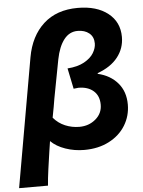

<svg xmlns="http://www.w3.org/2000/svg" viewBox="-89 -830 801 1073"><g transform="rotate(-5 311.5 -293.5)"><path d="M388 -781Q494 -781 557 -731.5Q620 -682 620 -598Q620 -534 581 -484.5Q542 -435 467 -408L468 -404Q537 -388 578.5 -340Q620 -292 620 -219Q620 -155 587.5 -102Q555 -49 495 -18Q435 13 356 13Q301 13 250.5 -4.5Q200 -22 169 -53L160 6Q153 53 146 103.5Q139 154 136 194H-26L101 -529Q122 -647 195.5 -714Q269 -781 388 -781ZM469 -231Q469 -281 437.5 -308.5Q406 -336 353 -336Q346 -336 326 -333L302 -449Q359 -453 396 -473.5Q433 -494 449.5 -521.5Q466 -549 466 -575Q466 -612 441 -632.5Q416 -653 376 -653Q330 -653 299.5 -614Q269 -575 255 -504L214 -288Q208 -249 195 -182Q222 -150 260 -134Q298 -118 340 -118Q393 -118 431 -150Q469 -182 469 -231Z"/></g></svg>

Font: Nebula Sans Bold
Style: Regular
Weight: 700
Italic angle: -9°
Designer: Paul D. Hunt for Adobe (as Source Sans)
Foundry: Nebula Entertainment & Broadcasting LLC
Version: Version 1.010